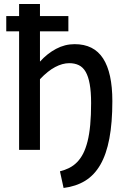

<svg xmlns="http://www.w3.org/2000/svg" viewBox="-20 -747 631 957"><path d="M320.8 -590.8H179.2V-439.9Q215.3 -480 259.3 -503.4Q303.2 -526.9 352.1 -526.9Q447.8 -526.9 493.9 -455.6Q540 -384.3 540 -243.2Q540 -134.8 525.1 -56.4Q510.3 22 480.2 74Q450.2 126 404.5 154.1Q358.9 182.1 296.9 189.9L278.8 106.9Q304.2 100.6 325.4 89.8Q346.7 79.1 364 61.5Q381.3 43.9 394.3 18.8Q407.2 -6.3 416.3 -42Q425.3 -77.6 429.7 -124.8Q434.1 -171.9 434.1 -232.9Q434.1 -289.6 427.2 -327.6Q420.4 -365.7 407 -388.9Q393.6 -412.1 373 -422.1Q352.5 -432.1 325.2 -432.1Q291.5 -432.1 254.9 -412.8Q218.3 -393.6 179.2 -352.1V0H75.2V-590.8H11.2V-667H75.2V-727.1H179.2V-667H320.8Z"/></svg>

Font: Lorenzo Sans Medium
Style: Regular
Weight: 500
Foundry: Intel Corporation
Version: Version 1.00; ttfautohint (v1.5)